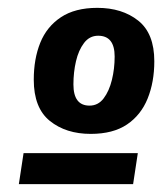

<svg xmlns="http://www.w3.org/2000/svg" viewBox="-20 -705 413 489"><path d="M228 -685Q291 -685 332 -652.5Q373 -620 373 -549Q373 -496 356 -454Q339 -412 303.5 -388Q268 -364 211 -364Q148 -364 107 -397Q66 -430 66 -502Q66 -555 82.5 -596Q99 -637 135 -661Q171 -685 228 -685ZM230 -614Q208 -614 194 -595.5Q180 -577 173.5 -549Q167 -521 167 -490Q167 -436 208 -436Q230 -436 244 -454.5Q258 -473 265 -501.5Q272 -530 272 -561Q272 -614 230 -614ZM28 -236 40 -315H331L319 -236Z"/></svg>

Font: Georama
Style: Bold Italic
Weight: 700
Italic angle: -9°
Designer: Jean-Baptiste Levee
Foundry: Production Type
Version: Version 1.000